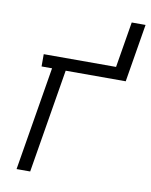

<svg xmlns="http://www.w3.org/2000/svg" viewBox="-82 -786 666 847"><g transform="rotate(10 250.5 -362.5)"><path d="M51 0 128 -465H81V-520H405L439 -725H501L458 -465H189L112 0Z"/></g></svg>

Font: Iosevka Curly Slab Light
Style: Italic
Weight: 300
Italic angle: -9°
Monospace: yes
Designer: Belleve Invis
Foundry: Belleve Invis
Version: Version 22.1.2; ttfautohint (v1.8.4)